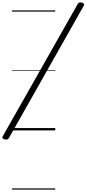

<svg xmlns="http://www.w3.org/2000/svg" viewBox="-101 -1093 725 1609"><path d="M-63 75Q-75 71 -79.5 65Q-84 59 -78 49L550 -1059Q556 -1069 564.5 -1072Q573 -1075 587 -1071Q598 -1067 602 -1061Q606 -1055 601 -1045L-26 63Q-32 73 -41 76Q-50 79 -63 75ZM0 486H362V496H0ZM0 -20H362V0H0ZM0 -505H362V-500H0ZM0 -1006H362V-996H0Z"/></svg>

Font: Playwrite CA Guides
Style: Regular
Weight: 400
Designer: Veronika Burian, José Scaglione
Foundry: TypeTogether
Version: Version 1.003